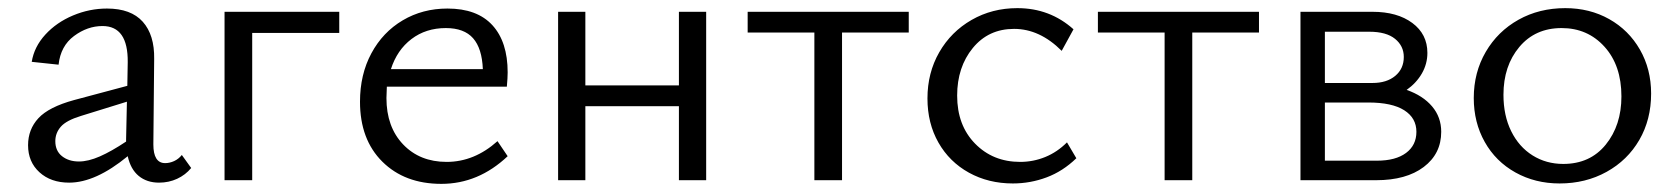

<svg xmlns="http://www.w3.org/2000/svg" viewBox="-20 -443 4120 472"><path d="M294 -59Q215 6 150 6Q105 6 77 -19.5Q49 -45 49 -86Q49 -125 74.5 -152.5Q100 -180 162 -197L293 -232L294 -290Q295 -379 232 -379Q195 -379 162 -354.5Q129 -330 124 -284L58 -291Q64 -328 91.5 -358Q119 -388 159.5 -405Q200 -422 243 -422Q302 -422 331 -389.5Q360 -357 359 -298L357 -88Q357 -42 386 -42Q397 -42 408 -47Q419 -52 427 -62L450 -30Q436 -13 415.5 -3.5Q395 6 371 6Q341 6 321 -10.5Q301 -27 294 -59ZM174 -46Q197 -46 225.5 -58.5Q254 -71 290 -95V-101L292 -193L179 -158Q143 -147 129.5 -131.5Q116 -116 116 -96Q116 -72 132.5 -59Q149 -46 174 -46Z M532 -414H814V-362H600V0H532Z M865 -193Q865 -260 893 -312Q921 -364 970 -393Q1019 -422 1080 -422Q1153 -422 1190.5 -381Q1228 -340 1228 -265Q1228 -252 1226 -230H931L930 -202Q930 -131 971 -88Q1012 -45 1078 -45Q1146 -45 1203 -96L1228 -59Q1156 9 1065 9Q975 9 920 -45.5Q865 -100 865 -193ZM1167 -273Q1165 -324 1143 -349Q1121 -374 1076 -374Q1027 -374 991.5 -347Q956 -320 941 -273Z M1649 -182H1419V0H1352V-414H1419V-233H1649V-414H1716V0H1649Z M1982 -363H1818V-414H2214V-363H2050V0H1982Z M2260 -201Q2260 -264 2289 -314.5Q2318 -365 2368.5 -394Q2419 -423 2481 -423Q2561 -423 2619 -371L2590 -318Q2536 -372 2473 -372Q2410 -372 2371.5 -325Q2333 -278 2333 -208Q2333 -135 2377 -90Q2421 -45 2488 -45Q2520 -45 2549.5 -57Q2579 -69 2603 -93L2626 -54Q2593 -22 2553 -7Q2513 8 2470 8Q2410 8 2362 -18.5Q2314 -45 2287 -92.5Q2260 -140 2260 -201Z M2843 -363H2679V-414H3075V-363H2911V0H2843Z M3177 -414H3354Q3415 -414 3452 -386.5Q3489 -359 3489 -313Q3489 -286 3475.5 -262.5Q3462 -239 3438 -222Q3478 -208 3500.5 -181.5Q3523 -155 3523 -119Q3523 -65 3480 -32.5Q3437 0 3363 0H3177ZM3462 -119Q3462 -153 3432 -172Q3402 -191 3344 -191H3237V-48H3365Q3411 -48 3436.5 -67Q3462 -86 3462 -119ZM3354 -239Q3389 -239 3410 -256.5Q3431 -274 3431 -303Q3431 -330 3409.5 -347.5Q3388 -365 3346 -365H3237V-239Z M3603 -202Q3603 -265 3632.5 -315.5Q3662 -366 3713 -394.5Q3764 -423 3828 -423Q3888 -423 3936 -396Q3984 -369 4011.5 -321Q4039 -273 4039 -213Q4039 -149 4010 -99Q3981 -49 3929.5 -20.5Q3878 8 3814 8Q3754 8 3705.5 -19Q3657 -46 3630 -94Q3603 -142 3603 -202ZM3966 -206Q3966 -282 3924.5 -328Q3883 -374 3819 -374Q3754 -374 3715 -327.5Q3676 -281 3676 -210Q3676 -159 3695 -120.5Q3714 -82 3747.5 -61Q3781 -40 3823 -40Q3889 -40 3927.5 -87.5Q3966 -135 3966 -206Z"/></svg>

Font: LXGW Bright GB
Style: Regular
Weight: 400
Designer: Christian Thalmann (Catharsis Fonts)
Foundry: LXGW / Christian Thalmann (Catharsis Fonts) / Fontworks Inc.
Version: Version 5.510